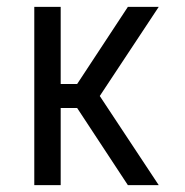

<svg xmlns="http://www.w3.org/2000/svg" viewBox="-20 -540 540 560"><path d="M80 0V-520H157V-295H205L353 -520H443L271 -260L443 0H353L205 -225H157V0Z"/></svg>

Font: Iosevka Algr
Style: Regular
Weight: 400
Monospace: yes
Designer: Belleve Invis
Foundry: Belleve Invis
Version: Version 26.0.2; ttfautohint (v1.8.3)